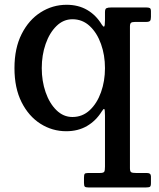

<svg xmlns="http://www.w3.org/2000/svg" viewBox="-20 -552 682 823"><path d="M563.5 189.5H609.5Q627 189.5 627 204V233Q627 245.5 622.8 248.5Q618.5 251.5 605.5 251.5H359Q347 251.5 343.5 248Q340 244.5 340 232V210Q340 197.5 342.8 193.5Q345.5 189.5 358 189.5H407.5Q423.5 189.5 426.8 184.2Q430 179 430 162.5V-56.5Q430 -84.5 426.5 -85Q423 -85.5 416 -74Q391 -34 352.8 -11.8Q314.5 10.5 264 10.5Q204 10.5 153.5 -21.5Q103 -53.5 72.5 -114Q42 -174.5 42 -260Q42 -345.5 72.8 -406.2Q103.5 -467 154.5 -499.2Q205.5 -531.5 265.5 -531.5Q315.5 -531.5 353.5 -509.5Q391.5 -487.5 416 -447Q422.5 -436.5 426.2 -438Q430 -439.5 430 -467V-500Q430 -514 436.5 -517Q443 -520 457 -520H607Q617 -520 622 -517.5Q627 -515 627 -503.5V-479.5Q627 -467 623 -462.5Q619 -458 606 -458H559Q546 -458 541.5 -454.2Q537 -450.5 537 -438V169Q537 183.5 542.8 186.5Q548.5 189.5 563.5 189.5ZM430 -260Q430 -315.5 413 -363.2Q396 -411 364.8 -440.2Q333.5 -469.5 290.5 -469.5Q251.5 -469.5 221.8 -440.2Q192 -411 175.5 -363.2Q159 -315.5 159 -260Q159 -204.5 175.5 -156.8Q192 -109 221.8 -79.8Q251.5 -50.5 290.5 -50.5Q333.5 -50.5 364.8 -79.8Q396 -109 413 -156.8Q430 -204.5 430 -260Z"/></svg>

Font: Besley Medium
Style: Regular
Weight: 500
Designer: Owen Earl
Foundry: indestructible type*
Version: Version 2.001; ttfautohint (v1.8.3)